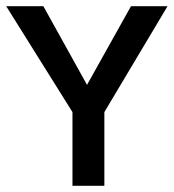

<svg xmlns="http://www.w3.org/2000/svg" viewBox="-22 -600 561 620"><path d="M212 -238V0H315V-238L519 -580H401L259 -326L118 -580H-2Z"/></svg>

Font: Charger Pro
Style: BlkNar
Weight: 900
Designer: Jasper
Foundry: Cannot Into Space Fonts
Version: Version 1.09